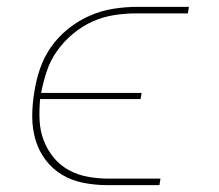

<svg xmlns="http://www.w3.org/2000/svg" viewBox="-20 -540 640 560"><path d="M445 0H294Q259 0 224.5 -6.5Q190 -13 161.5 -30Q133 -47 113 -73.5Q93 -100 83.5 -132.5Q74 -165 74 -200Q74 -235 80 -271Q85 -305 96.5 -339Q108 -373 129 -403Q150 -433 179.5 -456.5Q209 -480 242.5 -494.5Q276 -509 311 -514.5Q346 -520 380 -520H531L528 -501H377Q346 -501 313.5 -496Q281 -491 250.5 -477.5Q220 -464 193 -441.5Q166 -419 146.5 -391.5Q127 -364 116.5 -332.5Q106 -301 100 -269H393L390 -251H97Q94 -219 95.5 -188.5Q97 -158 107.5 -130.5Q118 -103 136.5 -80.5Q155 -58 180.5 -44Q206 -30 236 -24.5Q266 -19 297 -19H448Z"/></svg>

Font: Iosevka Aile Thin
Style: Italic
Weight: 100
Italic angle: -9°
Designer: Belleve Invis
Foundry: Belleve Invis
Version: Version 31.1.0; ttfautohint (v1.8.4)